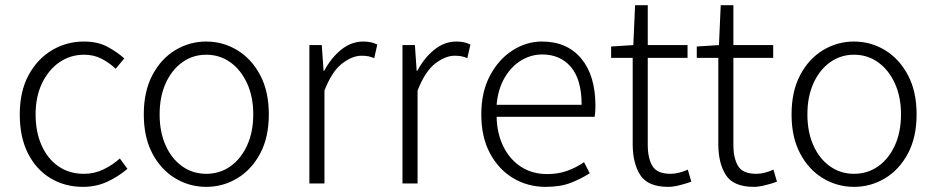

<svg xmlns="http://www.w3.org/2000/svg" viewBox="-20 -707 3609 740"><path d="M299.8 13.2Q230.5 13.2 175.3 -19.8Q120.1 -52.7 88.1 -115.2Q56.2 -177.7 56.2 -266.1Q56.2 -355 90.3 -417.7Q124.5 -480.5 180.7 -513.7Q236.8 -546.9 303.2 -546.9Q356.4 -546.9 393.8 -526.9Q431.2 -506.8 459 -481.9L425.8 -441.9Q401.4 -465.3 371.3 -480.7Q341.3 -496.1 304.2 -496.1Q251 -496.1 208.7 -466.8Q166.5 -437.5 141.8 -385.7Q117.2 -334 117.2 -266.1Q117.2 -198.2 140.4 -146.5Q163.6 -94.7 205.3 -65.9Q247.1 -37.1 303.2 -37.1Q344.2 -37.1 379.6 -54.4Q415 -71.8 441.9 -96.2L471.2 -56.2Q435.5 -25.9 392.8 -6.3Q350.1 13.2 299.8 13.2Z M774.9 13.2Q710.4 13.2 655.5 -19.8Q600.6 -52.7 567.4 -115.2Q534.2 -177.7 534.2 -266.1Q534.2 -355 567.4 -417.7Q600.6 -480.5 655.5 -513.7Q710.4 -546.9 774.9 -546.9Q839.4 -546.9 894.3 -513.7Q949.2 -480.5 982.7 -417.7Q1016.1 -355 1016.1 -266.1Q1016.1 -177.7 982.7 -115.2Q949.2 -52.7 894.3 -19.8Q839.4 13.2 774.9 13.2ZM774.9 -37.1Q827.1 -37.1 867.9 -65.9Q908.7 -94.7 932.4 -146.5Q956.1 -198.2 956.1 -266.1Q956.1 -334 932.4 -385.7Q908.7 -437.5 867.9 -466.8Q827.1 -496.1 774.9 -496.1Q723.1 -496.1 682.4 -466.8Q641.6 -437.5 618.4 -385.7Q595.2 -334 595.2 -266.1Q595.2 -198.2 618.4 -146.5Q641.6 -94.7 682.4 -65.9Q723.1 -37.1 774.9 -37.1Z M1172.4 0V-533.2H1220.2L1227.1 -434.1H1229.5Q1256.3 -484.4 1295.2 -515.6Q1334 -546.9 1380.4 -546.9Q1411.6 -546.9 1434.1 -535.2L1422.4 -482.9Q1408.7 -488.3 1398.9 -490.2Q1389.2 -492.2 1373 -492.2Q1337.9 -492.2 1298.6 -462.2Q1259.3 -432.1 1230.5 -357.9V0Z M1531.2 0V-533.2H1579.1L1585.9 -434.1H1588.4Q1615.2 -484.4 1654.1 -515.6Q1692.9 -546.9 1739.3 -546.9Q1770.5 -546.9 1793 -535.2L1781.2 -482.9Q1767.6 -488.3 1757.8 -490.2Q1748 -492.2 1731.9 -492.2Q1696.8 -492.2 1657.5 -462.2Q1618.2 -432.1 1589.4 -357.9V0Z M2083 13.2Q2014.2 13.2 1958 -20.3Q1901.9 -53.7 1868.4 -116.2Q1835 -178.7 1835 -266.1Q1835 -352.5 1868.4 -415.5Q1901.9 -478.5 1955.3 -512.7Q2008.8 -546.9 2068.8 -546.9Q2165.5 -546.9 2220.2 -481.4Q2274.9 -416 2274.9 -298.8Q2274.9 -276.4 2272 -256.8H1894Q1895.5 -191.9 1920.2 -142.1Q1944.8 -92.3 1988 -64.2Q2031.2 -36.1 2088.9 -36.1Q2131.3 -36.1 2166 -48.6Q2200.7 -61 2231 -82L2252.9 -39.1Q2220.7 -18.6 2180.7 -2.7Q2140.6 13.2 2083 13.2ZM1894 -303.2H2221.7Q2221.7 -399.9 2180.7 -448.5Q2139.6 -497.1 2069.8 -497.1Q2026.4 -497.1 1988.3 -473.9Q1950.2 -450.7 1924.8 -407.2Q1899.4 -363.8 1894 -303.2Z M2555.7 13.2Q2477.1 13.2 2447.8 -32.2Q2418.5 -77.6 2418.5 -151.9V-483.9H2335.4V-527.8L2420.9 -533.2L2427.7 -687H2476.6V-533.2H2629.9V-483.9H2476.6V-147.9Q2476.6 -97.7 2494.4 -67.4Q2512.2 -37.1 2565.4 -37.1Q2580.6 -37.1 2598.4 -41.7Q2616.2 -46.4 2630.9 -53.2L2644.5 -6.8Q2621.6 1.5 2597.7 7.3Q2573.7 13.2 2555.7 13.2Z M2885.7 13.2Q2807.1 13.2 2777.8 -32.2Q2748.5 -77.6 2748.5 -151.9V-483.9H2665.5V-527.8L2751 -533.2L2757.8 -687H2806.6V-533.2H2960V-483.9H2806.6V-147.9Q2806.6 -97.7 2824.5 -67.4Q2842.3 -37.1 2895.5 -37.1Q2910.6 -37.1 2928.5 -41.7Q2946.3 -46.4 2960.9 -53.2L2974.6 -6.8Q2951.7 1.5 2927.7 7.3Q2903.8 13.2 2885.7 13.2Z M3271.5 13.2Q3207 13.2 3152.1 -19.8Q3097.2 -52.7 3064 -115.2Q3030.8 -177.7 3030.8 -266.1Q3030.8 -355 3064 -417.7Q3097.2 -480.5 3152.1 -513.7Q3207 -546.9 3271.5 -546.9Q3335.9 -546.9 3390.9 -513.7Q3445.8 -480.5 3479.2 -417.7Q3512.7 -355 3512.7 -266.1Q3512.7 -177.7 3479.2 -115.2Q3445.8 -52.7 3390.9 -19.8Q3335.9 13.2 3271.5 13.2ZM3271.5 -37.1Q3323.7 -37.1 3364.5 -65.9Q3405.3 -94.7 3429 -146.5Q3452.6 -198.2 3452.6 -266.1Q3452.6 -334 3429 -385.7Q3405.3 -437.5 3364.5 -466.8Q3323.7 -496.1 3271.5 -496.1Q3219.7 -496.1 3179 -466.8Q3138.2 -437.5 3115 -385.7Q3091.8 -334 3091.8 -266.1Q3091.8 -198.2 3115 -146.5Q3138.2 -94.7 3179 -65.9Q3219.7 -37.1 3271.5 -37.1Z"/></svg>

Font: Source Han Sans CN Light
Style: Regular
Weight: 300
Designer: Ryoko NISHIZUKA  (kana, bopomofo & ideographs); Paul D. Hunt (Latin, Greek & Cyrillic); Sandoll Communications , Soo-you
Foundry: Adobe
Version: Version 2.000;hotconv 1.0.107;makeotfexe 2.5.65593